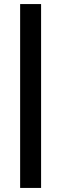

<svg xmlns="http://www.w3.org/2000/svg" viewBox="-20 -763 301 944"><path d="M79 161V-743H182V161Z"/></svg>

Font: Saira SemiCondensed SemiBold
Style: Regular
Weight: 600
Width: 4
Designer: Hector Gatti with collaboration of the Omnibus-Type team
Foundry: Omnibus-Type
Version: Version 1.101